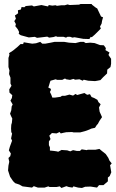

<svg xmlns="http://www.w3.org/2000/svg" viewBox="-20 -904 575 954"><path d="M76 13 55 6 45 -4 30 -26 20 -57 22 -81 26 -100 22 -119 31 -128 34 -141 24 -157 29 -175 40 -205 35 -216 40 -240 36 -248 35 -266 36 -284 39 -294 41 -315 35 -327 30 -339 36 -356 38 -375 43 -385 32 -404 39 -417 41 -431 27 -444 26 -460 37 -478 32 -489V-518L25 -536L27 -554L22 -571V-616L27 -632L25 -640L45 -653L67 -671L82 -685H95L98 -694L140 -687L159 -689L180 -696L190 -687H205L232 -692L251 -696H299L323 -692L355 -690L379 -696H396L406 -690L428 -692L450 -690L477 -680L496 -679L506 -665L504 -655L524 -643L519 -631L532 -612V-587L529 -571L513 -558L512 -539L493 -521L479 -506L464 -503L452 -501L418 -503L396 -508L391 -503L375 -510L353 -508L345 -512L328 -507L309 -510L303 -514L289 -507H265L256 -510L246 -507L231 -503L228 -495L224 -481L220 -469L232 -463L233 -457L228 -447L235 -433L240 -419H253L281 -423L288 -428H303L325 -434L343 -429L355 -437L364 -432L399 -442L413 -433L427 -436L435 -422L448 -417L464 -408L469 -397L480 -386L472 -370L475 -349L487 -322L474 -303L466 -288L461 -283L452 -269L434 -265L418 -258L404 -253L378 -246H346L338 -248L309 -247L294 -244L282 -241L276 -248L261 -241L238 -243L225 -230L231 -213L223 -201V-183L228 -172V-156L248 -154L262 -152L269 -150L286 -159L298 -158L314 -157L329 -152L343 -158L362 -154H377L386 -162L411 -158L416 -160H454L474 -164L486 -154L505 -139L518 -120L524 -106L535 -92L527 -83L533 -48L525 -29L516 -22V-3L494 16H472L462 28L430 23L403 24L387 30L368 28L345 22L340 28L321 25L310 21L285 30L277 22L262 25H226L220 22L202 28H168L148 21L139 28L92 22ZM123 -718 83 -729 73 -736 75 -745 68 -759 56 -774 59 -784 51 -799 59 -811 54 -827 70 -838 69 -853 84 -857 87 -869 101 -868 108 -874 139 -877 148 -872 186 -879 204 -875 219 -872 222 -879 240 -876 256 -878 263 -875 286 -878H302L316 -882L326 -879L373 -881L380 -884H435L438 -880L456 -866L463 -862L482 -822L492 -818L487 -800L485 -787L477 -772L481 -762L451 -732L436 -719L431 -721L424 -710L394 -711L350 -719L340 -717L329 -721H315L308 -717L296 -721H265L258 -724L246 -720L224 -717L215 -722L182 -718L164 -716L153 -721Z"/></svg>

Font: Winky Rough Black
Style: Regular
Weight: 900
Designer: Simon Atzbach
Foundry: typofactur
Version: Version 1.206; ttfautohint (v1.8.4.7-5d5b)